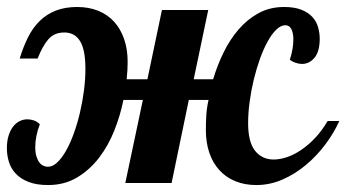

<svg xmlns="http://www.w3.org/2000/svg" viewBox="-57 -529 1001 555"><path d="M923.8 -179.2Q908.2 -144.5 883.3 -111.3Q858.4 -78.1 827.1 -52Q795.9 -25.9 759.5 -10Q723.1 5.9 684.1 5.9Q649.9 5.9 622.8 -5.4Q595.7 -16.6 576.9 -37.4Q558.1 -58.1 548.1 -87.4Q538.1 -116.7 538.1 -152.8Q538.1 -173.3 539.3 -195.1Q540.5 -216.8 545.9 -240.2H488.8L439 0H305.2L356 -240.2H299.8Q291 -196.3 273.7 -152.3Q256.3 -108.4 229.5 -73.2Q202.6 -38.1 166 -16.1Q129.4 5.9 82 5.9Q48.3 5.9 25.4 -3.2Q2.4 -12.2 -11.5 -27.1Q-25.4 -42 -31.2 -61Q-37.1 -80.1 -37.1 -100.1Q-37.1 -121.1 -32.2 -136.7Q-27.3 -152.3 -19.3 -162.8Q-11.2 -173.3 -0.5 -178.7Q10.3 -184.1 22 -184.1Q30.3 -184.1 40 -181.2Q49.8 -178.2 58.1 -169.9Q51.3 -151.9 48.1 -135.5Q44.9 -119.1 44.9 -104Q44.9 -87.9 48.3 -76.9Q51.8 -65.9 56.9 -59.3Q62 -52.7 68.6 -49.8Q75.2 -46.9 81.1 -46.9Q95.2 -46.9 108.6 -59.6Q122.1 -72.3 134.3 -94Q146.5 -115.7 156.7 -144.3Q167 -172.9 174.3 -204.3Q181.6 -235.8 185.8 -268.1Q189.9 -300.3 189.9 -330.1Q189.9 -384.8 174.6 -409.9Q159.2 -435.1 128.9 -435.1Q99.6 -435.1 82.8 -415.5Q65.9 -396 51.8 -359.9H0Q10.3 -394 24.2 -421.6Q38.1 -449.2 57.9 -468.5Q77.6 -487.8 104.2 -498.3Q130.9 -508.8 166 -508.8Q200.2 -508.8 227.5 -497.6Q254.9 -486.3 273.4 -465.6Q292 -444.8 302 -415.5Q312 -386.2 312 -350.1Q312 -325.2 309.1 -299.8H369.1L411.1 -500H544.9L502.9 -299.8H559.1Q570.8 -339.4 589.1 -377Q607.4 -414.6 632.6 -443.8Q657.7 -473.1 690.4 -491Q723.1 -508.8 764.2 -508.8Q794.4 -508.8 814.5 -500.7Q834.5 -492.7 846.2 -479.7Q857.9 -466.8 862.5 -450.2Q867.2 -433.6 867.2 -417Q867.2 -380.4 852.3 -362.3Q837.4 -344.2 815.9 -344.2Q807.6 -344.2 798.3 -347.2Q789.1 -350.1 780.8 -356Q786.1 -373 788.6 -387.7Q791 -402.3 791 -415Q791 -433.6 785.2 -444.8Q779.3 -456.1 768.1 -456.1Q754.9 -456.1 741.7 -443.4Q728.5 -430.7 716.6 -408.9Q704.6 -387.2 694.3 -358.6Q684.1 -330.1 676.5 -298.6Q668.9 -267.1 664.6 -234.6Q660.2 -202.1 660.2 -172.9Q660.2 -118.2 680.4 -93Q700.7 -67.9 733.9 -67.9Q751.5 -67.9 771.7 -74.5Q792 -81.1 812.7 -95Q833.5 -108.9 853.3 -129.6Q873 -150.4 890.1 -179.2Z"/></svg>

Font: Lobster
Style: Regular
Weight: 400
Designer: Pablo Impallari
Foundry: Pablo Impallari
Version: Version 1.007; ttfautohint (v1.1) -l 8 -r 50 -G 50 -x 14 -D 